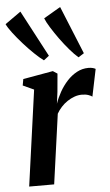

<svg xmlns="http://www.w3.org/2000/svg" viewBox="-64 -895 534 934"><g transform="rotate(-5 203.0 -428.5)"><path d="M40 0 105 -468 51.5 -492.5 57 -523.5 203.5 -549.5 225 -535.5 217 -446.5 209.5 -389.5Q219 -417.5 235 -446Q251 -474.5 272.5 -498Q294 -521.5 320.5 -535.8Q347 -550 377 -550Q389.5 -550 398.5 -547.5Q407.5 -545 412 -542L384.5 -409Q380.5 -413 366.8 -418Q353 -423 334 -423Q315.5 -423 297.5 -416.5Q279.5 -410 263 -399Q246.5 -388 232.8 -373Q219 -358 209.5 -341L162 0ZM165 -605.5Q145.5 -619.5 119.5 -644.5Q93.5 -669.5 68 -698.2Q42.5 -727 22.5 -753.2Q2.5 -779.5 -5.5 -797L71.5 -851.5L191 -625.5ZM334 -605.5Q315.5 -621 292.5 -647.8Q269.5 -674.5 247.2 -705.2Q225 -736 207.8 -763.8Q190.5 -791.5 184 -809L266 -857L361.5 -623Z"/></g></svg>

Font: Merriweather 60pt SemiBold
Style: Italic
Weight: 600
Italic angle: -7.8°
Version: Version 2.101